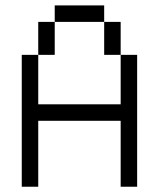

<svg xmlns="http://www.w3.org/2000/svg" viewBox="-20 -708 602 728"><path d="M62.5 -62.5H125V0H62.5ZM62.5 -125H125V-62.5H62.5ZM62.5 -187.5H125V-125H62.5ZM62.5 -250H125V-187.5H62.5ZM62.5 -312.5H125V-250H62.5ZM62.5 -375H125V-312.5H62.5ZM62.5 -437.5H125V-375H62.5ZM125 -562.5H187.5V-500H125ZM250 -687.5H312.5V-625H250ZM125 -312.5H187.5V-250H125ZM187.5 -312.5H250V-250H187.5ZM250 -312.5H312.5V-250H250ZM312.5 -312.5H375V-250H312.5ZM375 -312.5H437.5V-250H375ZM437.5 -312.5H500V-250H437.5ZM375 -562.5H437.5V-500H375ZM437.5 -437.5H500V-375H437.5ZM437.5 -375H500V-312.5H437.5ZM437.5 -250H500V-187.5H437.5ZM437.5 -187.5H500V-125H437.5ZM437.5 -125H500V-62.5H437.5ZM437.5 -62.5H500V0H437.5ZM62.5 -500H125V-437.5H62.5ZM437.5 -500H500V-437.5H437.5ZM125 -625H187.5V-562.5H125ZM375 -625H437.5V-562.5H375ZM312.5 -687.5H375V-625H312.5ZM187.5 -687.5H250V-625H187.5Z"/></svg>

Font: ChillBitmapSE 16px
Style: Regular
Weight: 400
Designer: Designed by Warren2060
Foundry: ChillType
Version: Version 1.000